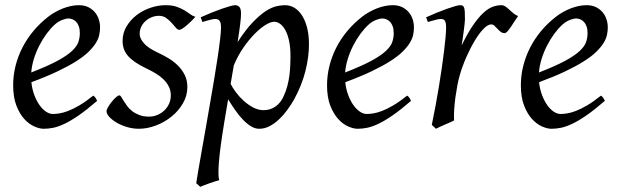

<svg xmlns="http://www.w3.org/2000/svg" viewBox="-20 -477 2393 741"><path d="M190.9 -381.8Q174.8 -367.2 159.4 -346.2Q144 -325.2 131.6 -300.8Q119.1 -276.4 110.8 -249.8Q102.5 -223.1 100.6 -197.3Q164.6 -222.2 201.9 -242.4Q239.3 -262.7 258.3 -280.8Q277.3 -298.8 282.7 -315.4Q288.1 -332 288.1 -349.1Q288.1 -364.3 284.2 -375.2Q280.3 -386.2 273.9 -392.8Q267.6 -399.4 259.5 -402.6Q251.5 -405.8 243.2 -405.8Q235.4 -405.8 220.2 -400.1Q205.1 -394.5 190.9 -381.8ZM366.2 -371.1Q366.2 -357.4 363 -342.3Q359.9 -327.1 349.9 -311Q339.8 -294.9 322 -277.3Q304.2 -259.8 274.7 -241Q245.1 -222.2 202.6 -201.9Q160.2 -181.6 101.1 -159.7Q104 -132.3 112.5 -109.9Q121.1 -87.4 132.6 -71.3Q144 -55.2 157.5 -46.1Q170.9 -37.1 184.1 -37.1Q194.3 -37.1 209 -39.3Q223.6 -41.5 242.9 -48.8Q262.2 -56.2 286.4 -70.3Q310.5 -84.5 339.8 -107.9Q345.2 -105 349.4 -98.4Q353.5 -91.8 355 -87.9Q314.9 -53.2 284.2 -32Q253.4 -10.7 229.2 0.7Q205.1 12.2 185.8 16.1Q166.5 20 148.9 20Q132.8 20 112.3 11Q91.8 2 73.7 -17.8Q55.7 -37.6 43.2 -69.6Q30.8 -101.6 30.8 -147.9Q30.8 -186 40 -222.9Q49.3 -259.8 66.7 -293.7Q84 -327.6 109.4 -357.9Q134.8 -388.2 167 -413.1Q178.2 -421.9 192.4 -429.9Q206.5 -438 221.9 -444.1Q237.3 -450.2 253.2 -453.6Q269 -457 284.2 -457Q305.2 -457 320.6 -449.5Q335.9 -441.9 346.2 -429.7Q356.4 -417.5 361.3 -402.1Q366.2 -386.7 366.2 -371.1Z M733.9 -412.1Q724.1 -400.9 714.6 -391.8Q705.1 -382.8 696.8 -376Q688.5 -369.1 681.9 -365.5Q675.3 -361.8 671.9 -361.8Q665.5 -361.8 658.4 -370.4Q651.4 -378.9 642.3 -388.9Q633.3 -398.9 621.3 -407.5Q609.4 -416 593.3 -416Q579.6 -416 566.4 -410.9Q553.2 -405.8 542.7 -396.7Q532.2 -387.7 525.6 -374.8Q519 -361.8 519 -346.2Q519 -329.1 535.4 -310.1Q551.8 -291 591.3 -272.9Q611.3 -263.7 631.3 -251.5Q651.4 -239.3 667.2 -223.4Q683.1 -207.5 693.1 -187.3Q703.1 -167 703.1 -141.1Q703.1 -107.4 685.8 -77.9Q668.5 -48.3 641.4 -26.6Q614.3 -4.9 581.1 7.6Q547.9 20 516.1 20Q493.2 20 470.7 13.4Q448.2 6.8 430.7 -3.4Q413.1 -13.7 402.1 -25.6Q391.1 -37.6 391.1 -47.9Q391.1 -53.2 397 -63.5Q402.8 -73.7 410.9 -83.7Q418.9 -93.8 427.2 -101.3Q435.5 -108.9 440.9 -108.9Q444.3 -108.9 448 -102.8Q451.7 -96.7 457.3 -87.6Q462.9 -78.6 470.7 -67.9Q478.5 -57.1 490.2 -48.1Q502 -39.1 517.8 -33Q533.7 -26.9 555.2 -26.9Q572.3 -26.9 587.6 -33.4Q603 -40 614.5 -51Q626 -62 632.6 -76.9Q639.2 -91.8 639.2 -108.9Q639.2 -127.9 631.3 -143.3Q623.5 -158.7 610.6 -171.1Q597.7 -183.6 580.6 -193.8Q563.5 -204.1 544.9 -212.9Q519 -225.1 501.5 -237.3Q483.9 -249.5 473.1 -262.2Q462.4 -274.9 457.8 -289.1Q453.1 -303.2 453.1 -318.8Q453.1 -349.6 468.3 -375Q483.4 -400.4 507.3 -418.7Q531.2 -437 560.8 -447Q590.3 -457 619.1 -457Q644 -457 661.1 -451.2Q678.2 -445.3 691.2 -437.5Q704.1 -429.7 713.9 -422.4Q723.6 -415 733.9 -412.1Z M1038.1 -393.1Q1024.9 -393.1 1004.9 -380.9Q984.9 -368.7 962.9 -346.4Q940.9 -324.2 919.4 -293.2Q897.9 -262.2 882.3 -224.6L870.1 -153.3Q877.4 -138.7 890.6 -120.8Q903.8 -103 920.9 -87.6Q938 -72.3 957.5 -62Q977.1 -51.8 997.1 -51.8Q1023.4 -51.8 1043.7 -66.2Q1064 -80.6 1075.2 -106.9Q1084 -126 1089.4 -146.7Q1094.7 -167.5 1097.2 -187.7Q1099.6 -208 1100.3 -226.6Q1101.1 -245.1 1101.1 -259.8Q1101.1 -293.9 1095.7 -319.1Q1090.3 -344.2 1081.3 -360.6Q1072.3 -377 1061 -385Q1049.8 -393.1 1038.1 -393.1ZM910.2 -424.8Q910.2 -410.2 907 -383.8Q903.8 -357.4 897 -314.5Q928.2 -362.8 955.6 -391.1Q982.9 -419.4 1005.6 -434.1Q1028.3 -448.7 1046.9 -452.9Q1065.4 -457 1080.1 -457Q1099.1 -457 1115.7 -447.3Q1132.3 -437.5 1145 -418.2Q1157.7 -398.9 1165 -370.8Q1172.4 -342.8 1172.4 -306.2Q1172.4 -257.3 1158.7 -202.6Q1145 -147.9 1114.3 -91.8Q1103 -72.3 1088.6 -52.5Q1074.2 -32.7 1057.1 -16.6Q1040 -0.5 1020.8 9.8Q1001.5 20 980.5 20Q963.9 20 948 10Q932.1 0 916.7 -16.1Q901.4 -32.2 887.2 -52.7Q873 -73.2 860.4 -93.8L845.2 -2.9Q828.6 97.7 824.7 151.1Q820.8 204.6 826.2 218.3Q818.8 220.2 809.1 223.4Q799.3 226.6 788.8 230.2Q778.3 233.9 768.8 237.5Q759.3 241.2 752.9 244.1L737.3 230Q739.3 215.8 744.4 186Q749.5 156.2 756.6 116.2Q763.7 76.2 772 28.8Q780.3 -18.6 788.8 -67.4Q797.4 -116.2 805.4 -164.1Q813.5 -211.9 819.6 -252.7Q825.7 -293.5 829.3 -324.5Q833 -355.5 833 -371.1Q833 -382.3 831.1 -388.9Q829.1 -395.5 825.7 -398.7Q822.3 -401.9 818.4 -402.8Q814.5 -403.8 810.1 -403.8Q805.7 -403.8 797.6 -402.1Q789.6 -400.4 781.2 -397.9Q772 -395.5 761.2 -392.1L754.4 -410.2Q774.9 -419.4 795.9 -428Q816.9 -436.5 835.2 -442.9Q853.5 -449.2 867.4 -453.1Q881.3 -457 887.2 -457Q897 -457 903.6 -450.4Q910.2 -443.8 910.2 -424.8Z M1402.3 -381.8Q1386.2 -367.2 1370.8 -346.2Q1355.5 -325.2 1343 -300.8Q1330.6 -276.4 1322.3 -249.8Q1314 -223.1 1312 -197.3Q1376 -222.2 1413.3 -242.4Q1450.7 -262.7 1469.7 -280.8Q1488.8 -298.8 1494.1 -315.4Q1499.5 -332 1499.5 -349.1Q1499.5 -364.3 1495.6 -375.2Q1491.7 -386.2 1485.4 -392.8Q1479 -399.4 1470.9 -402.6Q1462.9 -405.8 1454.6 -405.8Q1446.8 -405.8 1431.6 -400.1Q1416.5 -394.5 1402.3 -381.8ZM1577.6 -371.1Q1577.6 -357.4 1574.5 -342.3Q1571.3 -327.1 1561.3 -311Q1551.3 -294.9 1533.4 -277.3Q1515.6 -259.8 1486.1 -241Q1456.5 -222.2 1414.1 -201.9Q1371.6 -181.6 1312.5 -159.7Q1315.4 -132.3 1324 -109.9Q1332.5 -87.4 1344 -71.3Q1355.5 -55.2 1368.9 -46.1Q1382.3 -37.1 1395.5 -37.1Q1405.8 -37.1 1420.4 -39.3Q1435.1 -41.5 1454.3 -48.8Q1473.6 -56.2 1497.8 -70.3Q1522 -84.5 1551.3 -107.9Q1556.6 -105 1560.8 -98.4Q1564.9 -91.8 1566.4 -87.9Q1526.4 -53.2 1495.6 -32Q1464.8 -10.7 1440.7 0.7Q1416.5 12.2 1397.2 16.1Q1377.9 20 1360.4 20Q1344.2 20 1323.7 11Q1303.2 2 1285.2 -17.8Q1267.1 -37.6 1254.6 -69.6Q1242.2 -101.6 1242.2 -147.9Q1242.2 -186 1251.5 -222.9Q1260.7 -259.8 1278.1 -293.7Q1295.4 -327.6 1320.8 -357.9Q1346.2 -388.2 1378.4 -413.1Q1389.6 -421.9 1403.8 -429.9Q1418 -438 1433.3 -444.1Q1448.7 -450.2 1464.6 -453.6Q1480.5 -457 1495.6 -457Q1516.6 -457 1532 -449.5Q1547.4 -441.9 1557.6 -429.7Q1567.9 -417.5 1572.8 -402.1Q1577.6 -386.7 1577.6 -371.1Z M1979.5 -415Q1973.6 -407.2 1966.6 -396Q1959.5 -384.8 1952.4 -374.3Q1945.3 -363.8 1939 -356.4Q1932.6 -349.1 1927.7 -349.1Q1918.5 -349.1 1911.9 -354.5Q1905.3 -359.9 1899.7 -366Q1894 -372.1 1888.4 -377.4Q1882.8 -382.8 1875.5 -382.8Q1862.8 -382.8 1845.9 -365.5Q1829.1 -348.1 1812.3 -320.1Q1795.4 -292 1780 -257.1Q1764.6 -222.2 1754.4 -187Q1749 -168.5 1744.9 -146.2Q1740.7 -124 1737.5 -100.6Q1734.4 -77.1 1732.9 -54.4Q1731.4 -31.7 1732.4 -12.2Q1726.1 -8.8 1716.6 -4.6Q1707 -0.5 1697 3.9Q1687 8.3 1677.7 12.5Q1668.5 16.6 1662.6 20L1646.5 4.9Q1653.8 -29.8 1660.6 -66.9Q1667.5 -104 1673.6 -140.9Q1679.7 -177.7 1684.8 -212.9Q1689.9 -248 1693.6 -278.3Q1697.3 -308.6 1699.5 -332.5Q1701.7 -356.4 1701.7 -371.1Q1701.7 -382.3 1700 -388.9Q1698.2 -395.5 1695.6 -398.7Q1692.9 -401.9 1689.2 -402.8Q1685.5 -403.8 1681.6 -403.8Q1676.8 -403.8 1668.5 -402.1Q1660.2 -400.4 1651.9 -397.9Q1642.1 -395.5 1631.3 -392.1L1624.5 -410.2Q1645 -419.4 1665.8 -428Q1686.5 -436.5 1704.6 -442.9Q1722.7 -449.2 1736.1 -453.1Q1749.5 -457 1755.4 -457Q1762.2 -457 1766.1 -454.6Q1770 -452.1 1771.7 -446Q1773.4 -439.9 1773.9 -429Q1774.4 -418 1774.4 -400.9Q1774.4 -395.5 1772.9 -382.8Q1771.5 -370.1 1769.5 -355.2Q1767.6 -340.3 1765.4 -325.7Q1763.2 -311 1761.7 -301.8Q1785.2 -350.1 1806.2 -380.4Q1827.1 -410.6 1845.9 -427.7Q1864.7 -444.8 1881.8 -450.9Q1898.9 -457 1914.6 -457Q1923.3 -457 1930.4 -452.1Q1937.5 -447.3 1944.8 -440.4Q1952.1 -433.6 1960.4 -426.5Q1968.8 -419.4 1979.5 -415Z M2150.4 -381.8Q2134.3 -367.2 2118.9 -346.2Q2103.5 -325.2 2091.1 -300.8Q2078.6 -276.4 2070.3 -249.8Q2062 -223.1 2060.1 -197.3Q2124 -222.2 2161.4 -242.4Q2198.7 -262.7 2217.8 -280.8Q2236.8 -298.8 2242.2 -315.4Q2247.6 -332 2247.6 -349.1Q2247.6 -364.3 2243.7 -375.2Q2239.7 -386.2 2233.4 -392.8Q2227.1 -399.4 2219 -402.6Q2210.9 -405.8 2202.6 -405.8Q2194.8 -405.8 2179.7 -400.1Q2164.6 -394.5 2150.4 -381.8ZM2325.7 -371.1Q2325.7 -357.4 2322.5 -342.3Q2319.3 -327.1 2309.3 -311Q2299.3 -294.9 2281.5 -277.3Q2263.7 -259.8 2234.1 -241Q2204.6 -222.2 2162.1 -201.9Q2119.6 -181.6 2060.5 -159.7Q2063.5 -132.3 2072 -109.9Q2080.6 -87.4 2092 -71.3Q2103.5 -55.2 2116.9 -46.1Q2130.4 -37.1 2143.6 -37.1Q2153.8 -37.1 2168.5 -39.3Q2183.1 -41.5 2202.4 -48.8Q2221.7 -56.2 2245.8 -70.3Q2270 -84.5 2299.3 -107.9Q2304.7 -105 2308.8 -98.4Q2313 -91.8 2314.5 -87.9Q2274.4 -53.2 2243.7 -32Q2212.9 -10.7 2188.7 0.7Q2164.6 12.2 2145.3 16.1Q2126 20 2108.4 20Q2092.3 20 2071.8 11Q2051.3 2 2033.2 -17.8Q2015.1 -37.6 2002.7 -69.6Q1990.2 -101.6 1990.2 -147.9Q1990.2 -186 1999.5 -222.9Q2008.8 -259.8 2026.1 -293.7Q2043.5 -327.6 2068.8 -357.9Q2094.2 -388.2 2126.5 -413.1Q2137.7 -421.9 2151.9 -429.9Q2166 -438 2181.4 -444.1Q2196.8 -450.2 2212.6 -453.6Q2228.5 -457 2243.7 -457Q2264.6 -457 2280 -449.5Q2295.4 -441.9 2305.7 -429.7Q2315.9 -417.5 2320.8 -402.1Q2325.7 -386.7 2325.7 -371.1Z"/></svg>

Font: Gentium Basic
Style: Italic
Weight: 400
Italic angle: -8°
Designer: J. Victor Gaultney and Annie Olsen
Foundry: SIL International
Version: Version 1.102; 2013; Maintenance release